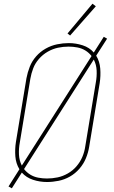

<svg xmlns="http://www.w3.org/2000/svg" viewBox="-20 -976 616 1038"><path d="M44 42 98 -43Q122 -16 158.5 -4Q195 8 234 8Q265 8 297 1.5Q329 -5 358 -21.5Q387 -38 409.5 -64Q432 -90 444.5 -120.5Q457 -151 462 -182L519 -527Q525 -566 522 -605Q519 -644 500 -675L559 -767L541 -777L487 -692Q464 -719 427 -731Q390 -743 352 -743Q321 -743 289 -736.5Q257 -730 227.5 -713.5Q198 -697 175.5 -671.5Q153 -646 141 -615.5Q129 -585 123 -553L66 -208Q60 -169 63 -130.5Q66 -92 85 -61L26 32ZM98 -81Q84 -108 82.5 -140.5Q81 -173 87 -205L144 -550Q149 -579 159.5 -606.5Q170 -634 190.5 -657.5Q211 -681 238 -696.5Q265 -712 293.5 -718Q322 -724 351 -724Q375 -724 398.5 -719.5Q422 -715 441.5 -703Q461 -691 475 -673ZM234 -11Q210 -11 186.5 -15.5Q163 -20 143.5 -32Q124 -44 110 -62L487 -654Q501 -627 502.5 -594.5Q504 -562 498 -530L441 -185Q437 -156 425.5 -128.5Q414 -101 394 -77.5Q374 -54 347 -38.5Q320 -23 291.5 -17Q263 -11 234 -11ZM359 -784 498 -942 480 -956 345 -795Z"/></svg>

Font: Iosevka Sparkle Thin Oblique
Style: Regular
Weight: 100
Italic angle: -9°
Designer: Belleve Invis
Foundry: Belleve Invis
Version: Version 4.5.0; ttfautohint (v1.8.3)